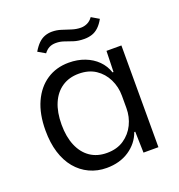

<svg xmlns="http://www.w3.org/2000/svg" viewBox="-129 -813 869 931"><g transform="rotate(-20 305.0 -348.0)"><path d="M265 9Q217 9 176.5 -10Q136 -29 107 -64Q78 -99 62.5 -149Q47 -199 47 -263Q47 -348 74.5 -408.5Q102 -469 151 -501.5Q200 -534 265 -534Q310 -534 347.5 -519.5Q385 -505 411 -479Q437 -453 449 -417H454L457 -525H534V0H457L454 -109H449Q430 -56 381.5 -23.5Q333 9 265 9ZM291 -59Q343 -59 379 -83.5Q415 -108 434 -147Q453 -186 453 -231V-295Q453 -341 433.5 -380.5Q414 -420 378.5 -443.5Q343 -467 292 -467Q242 -467 205.5 -442.5Q169 -418 149.5 -372.5Q130 -327 130 -263Q130 -200 149.5 -154Q169 -108 205 -83.5Q241 -59 291 -59ZM377 -616Q346 -616 323 -623.5Q300 -631 280.5 -638Q261 -645 239 -645Q219 -645 204.5 -637.5Q190 -630 178 -614L140 -636Q155 -661 170 -675.5Q185 -690 202.5 -696.5Q220 -703 240 -703Q264 -703 287 -695.5Q310 -688 333.5 -680.5Q357 -673 380 -673Q397 -673 413 -680.5Q429 -688 441 -705L480 -682Q467 -658 451 -643Q435 -628 416.5 -622Q398 -616 377 -616Z"/></g></svg>

Font: Mona Sans ExtraLight
Style: Regular
Weight: 400
Version: Version 2.000